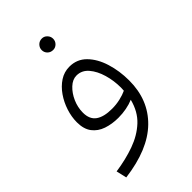

<svg xmlns="http://www.w3.org/2000/svg" viewBox="-224 -592 902 902"><g transform="rotate(-45 227.0 -141.0)"><path d="M57 230 45 178Q115 168 173.5 147Q232 126 273 88Q314 50 330 -13Q309 -4 283 1Q257 6 229 6Q187 6 152 -6Q117 -18 96.5 -45Q76 -72 76 -117Q76 -153 88 -190Q100 -227 121.5 -258Q143 -289 172 -308Q201 -327 236 -327Q286 -327 320 -292.5Q354 -258 371.5 -202Q389 -146 389 -82Q389 46 305.5 127.5Q222 209 57 230ZM128 -129Q128 -85 156 -65Q184 -45 238 -45Q266 -45 292 -51Q318 -57 337 -66Q338 -76 338 -86Q338 -132 325.5 -175Q313 -218 289 -246Q265 -274 230 -274Q204 -274 180.5 -252Q157 -230 142.5 -197Q128 -164 128 -129ZM238 -436Q221 -436 210 -447Q199 -458 199 -474Q199 -489 210 -500.5Q221 -512 238 -512Q253 -512 264 -500.5Q275 -489 275 -474Q275 -458 264 -447Q253 -436 238 -436Z"/></g></svg>

Font: Noto Sans Arabic UI Lt
Style: Regular
Weight: 300
Designer: Monotype Design Team, Nadine Chahine and Nizar Qandah
Foundry: Monotype Imaging Inc.
Version: Version 2.010; ttfautohint (v1.8.4.7-5d5b)